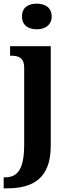

<svg xmlns="http://www.w3.org/2000/svg" viewBox="-38 -788 383 1048"><path d="M163 -628C206 -628 244 -650 244 -698C244 -748 206 -768 163 -768C117 -768 82 -748 82 -698C82 -650 117 -628 163 -628ZM-18 240H1C140 240 239 187 239 8V-536H17V-484H21C61 -484 94 -475 94 -418V1C94 138 57 180 -11 180H-18Z"/></svg>

Font: Noto Serif Hebrew SemiCondensed
Style: Bold
Weight: 700
Width: 4
Designer: Monotype Design Team
Foundry: Monotype Imaging Inc.
Version: Version 2.004